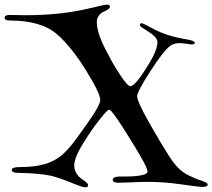

<svg xmlns="http://www.w3.org/2000/svg" viewBox="-20 -790 921 833"><path d="M444 -770Q457 -770 457 -761Q457 -755 448 -749Q439 -743 428.5 -738.5Q418 -734 409 -722.5Q400 -711 400 -694Q400 -642 450 -553Q466 -519 499.5 -467.5Q533 -416 546 -416Q566 -416 620 -503Q663 -571 663 -607Q663 -625 634 -646Q627 -651 613 -659.5Q599 -668 593 -672.5Q587 -677 587 -682Q587 -689 594 -689Q600 -689 613.5 -681.5Q627 -674 652.5 -661Q678 -648 706 -639Q745 -626 797 -618Q825 -612 825 -605Q825 -597 812 -597Q807 -597 788.5 -600Q770 -603 759 -603Q734 -603 717 -590Q689 -569 632 -480.5Q575 -392 575 -373Q575 -350 625 -261.5Q675 -173 714 -112Q738 -75 760.5 -54.5Q783 -34 823 -18Q831 -14 841.5 -10.5Q852 -7 858 -5Q864 -3 870 0Q876 3 878.5 5.5Q881 8 881 11Q881 21 856 21Q844 21 767.5 10Q691 -1 624 -1Q595 -1 550 1Q505 3 496 3Q469 3 469 -10Q469 -22 494 -24Q498 -24 517 -24Q536 -24 555.5 -25Q575 -26 590 -29Q620 -34 620 -46Q620 -65 555 -170Q549 -179 540.5 -193Q532 -207 526 -216.5Q520 -226 512 -238.5Q504 -251 498.5 -259Q493 -267 486.5 -276.5Q480 -286 475.5 -292Q471 -298 466.5 -303.5Q462 -309 458.5 -311.5Q455 -314 453 -314Q446 -314 413.5 -273Q381 -232 349 -181Q302 -109 302 -72Q302 -46 321 -25Q327 -19 338 -11.5Q349 -4 355.5 2Q362 8 362 13Q362 23 350 23Q339 23 289 2.5Q239 -18 203 -27Q157 -38 60 -40Q31 -40 31 -52Q31 -65 63 -65Q134 -65 181 -80Q222 -94 249.5 -118Q277 -142 309 -185Q313 -191 330.5 -215Q348 -239 359.5 -255.5Q371 -272 385.5 -294Q400 -316 407.5 -332Q415 -348 415 -356Q415 -385 353 -485Q291 -585 229 -640Q160 -701 23 -701Q0 -701 0 -713Q0 -725 21 -725Q32 -725 57 -724.5Q82 -724 97 -724Q167 -724 242 -732Q289 -737 334.5 -746.5Q380 -756 407.5 -763Q435 -770 444 -770Z"/></svg>

Font: Henny Penny
Style: Regular
Weight: 400
Designer: Olga Umpeleva
Foundry: Brownfox
Version: Version 1.001